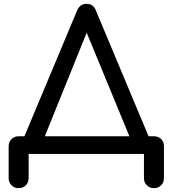

<svg xmlns="http://www.w3.org/2000/svg" viewBox="-20 -801 898 999"><path d="M189 -32 100 -75 381 -746Q396 -781 430 -781Q466 -781 479 -746L761 -73L678 -32L424 -648H438ZM77 178Q55 178 40 163Q25 148 25 126V-40Q25 -63 40 -77.5Q55 -92 77 -92H781Q804 -92 818.5 -77.5Q833 -63 833 -40V126Q833 148 818.5 163Q804 178 781 178Q759 178 744 163Q729 148 729 126V0H129V126Q129 148 114.5 163Q100 178 77 178Z"/></svg>

Font: Comfortaa
Style: Bold
Weight: 700
Designer: Johan Aakerlund
Foundry: Johan Aakerlund
Version: Version 3.104; ttfautohint (v1.8.1.43-b0c9)